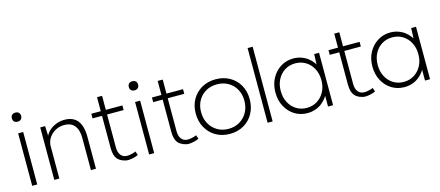

<svg xmlns="http://www.w3.org/2000/svg" viewBox="-51 -1284 4215 1838"><g transform="rotate(-15 2056.0 -365.0)"><path d="M96 0V-520H146V0ZM75 -674Q75 -694 87 -706.5Q99 -719 121 -719Q143 -719 155 -707Q167 -695 167 -674Q167 -654 155 -641.5Q143 -629 121 -629Q99 -629 87 -641Q75 -653 75 -674Z M315 -520H363L368 -410H362Q373 -443 402 -470.5Q431 -498 471.5 -514.5Q512 -531 557 -531Q612 -531 650.5 -508Q689 -485 708.5 -437Q728 -389 728 -315V0H678V-313Q678 -371 662.5 -408.5Q647 -446 617 -464.5Q587 -483 542 -483Q503 -483 471 -469.5Q439 -456 415 -433Q391 -410 378 -380.5Q365 -351 365 -318V0H340Q339 0 333.5 0Q328 0 315 0Z M946 -44Q930 -63 922.5 -90Q915 -117 915 -155V-474H821V-520H915V-659H965V-520H1129V-474H965V-147Q965 -98 987.5 -70Q1010 -42 1051 -42Q1069 -42 1098.5 -49Q1128 -56 1135 -62L1149 -24Q1134 -15 1103 -7.5Q1072 0 1049 0Q1021 0 992 -12.5Q963 -25 946 -44Z M1255 0V-520H1305V0ZM1234 -674Q1234 -694 1246 -706.5Q1258 -719 1280 -719Q1302 -719 1314 -707Q1326 -695 1326 -674Q1326 -654 1314 -641.5Q1302 -629 1280 -629Q1258 -629 1246 -641Q1234 -653 1234 -674Z M1547 -44Q1531 -63 1523.5 -90Q1516 -117 1516 -155V-474H1422V-520H1516V-659H1566V-520H1730V-474H1566V-147Q1566 -98 1588.5 -70Q1611 -42 1652 -42Q1670 -42 1699.5 -49Q1729 -56 1736 -62L1750 -24Q1735 -15 1704 -7.5Q1673 0 1650 0Q1622 0 1593 -12.5Q1564 -25 1547 -44Z M1787 -263Q1787 -341 1821.5 -401.5Q1856 -462 1916.5 -496.5Q1977 -531 2055 -531Q2133 -531 2193.5 -496.5Q2254 -462 2288 -401.5Q2322 -341 2322 -263Q2322 -184 2288 -122Q2254 -60 2193.5 -25Q2133 10 2055 10Q1977 10 1916.5 -25Q1856 -60 1821.5 -122Q1787 -184 1787 -263ZM2269 -263Q2269 -326 2241.5 -375.5Q2214 -425 2165.5 -453Q2117 -481 2055 -481Q1992 -481 1943.5 -453Q1895 -425 1867.5 -375.5Q1840 -326 1840 -263Q1840 -198 1867.5 -148Q1895 -98 1943.5 -69Q1992 -40 2055 -40Q2117 -40 2165.5 -69Q2214 -98 2241.5 -148Q2269 -198 2269 -263Z M2429 0V-740H2479V0Z M2576 -260Q2576 -339 2609.5 -400Q2643 -461 2699 -496Q2755 -531 2824 -531Q2864 -531 2900 -519Q2936 -507 2965 -485.5Q2994 -464 3015 -435Q3036 -406 3045 -372L3025 -385L3030 -520H3078V0H3028V-130L3045 -149Q3036 -116 3015 -87Q2994 -58 2965 -36Q2936 -14 2900 -2Q2864 10 2824 10Q2753 10 2697 -25Q2641 -60 2608.5 -121Q2576 -182 2576 -260ZM3032 -261Q3032 -325 3006 -374.5Q2980 -424 2934.5 -452.5Q2889 -481 2831 -481Q2772 -481 2726.5 -452.5Q2681 -424 2655 -374.5Q2629 -325 2629 -261Q2629 -198 2654.5 -148Q2680 -98 2725.5 -69Q2771 -40 2831 -40Q2888 -40 2933.5 -68.5Q2979 -97 3005.5 -146.5Q3032 -196 3032 -261Z M3297 -44Q3281 -63 3273.5 -90Q3266 -117 3266 -155V-474H3172V-520H3266V-659H3316V-520H3480V-474H3316V-147Q3316 -98 3338.5 -70Q3361 -42 3402 -42Q3420 -42 3449.5 -49Q3479 -56 3486 -62L3500 -24Q3485 -15 3454 -7.5Q3423 0 3400 0Q3372 0 3343 -12.5Q3314 -25 3297 -44Z M3537 -260Q3537 -339 3570.5 -400Q3604 -461 3660 -496Q3716 -531 3785 -531Q3825 -531 3861 -519Q3897 -507 3926 -485.5Q3955 -464 3976 -435Q3997 -406 4006 -372L3986 -385L3991 -520H4039V0H3989V-130L4006 -149Q3997 -116 3976 -87Q3955 -58 3926 -36Q3897 -14 3861 -2Q3825 10 3785 10Q3714 10 3658 -25Q3602 -60 3569.5 -121Q3537 -182 3537 -260ZM3993 -261Q3993 -325 3967 -374.5Q3941 -424 3895.5 -452.5Q3850 -481 3792 -481Q3733 -481 3687.5 -452.5Q3642 -424 3616 -374.5Q3590 -325 3590 -261Q3590 -198 3615.5 -148Q3641 -98 3686.5 -69Q3732 -40 3792 -40Q3849 -40 3894.5 -68.5Q3940 -97 3966.5 -146.5Q3993 -196 3993 -261Z"/></g></svg>

Font: Mach ExtraLight
Style: Regular
Weight: 250
Version: Version 1.002